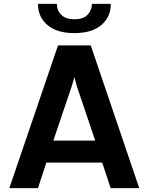

<svg xmlns="http://www.w3.org/2000/svg" viewBox="-20 -966 763 986"><path d="M28 0 278 -733H446L695 0H548L505 -131H218L175 0ZM254 -244H469L374 -525L362 -570L349 -525ZM362 -796Q272 -796 223.5 -837.5Q175 -879 175 -946H272Q272 -913 294.5 -890Q317 -867 362 -867Q407 -867 429.5 -890Q452 -913 452 -946H549Q549 -879 500.5 -837.5Q452 -796 362 -796Z"/></svg>

Font: Kreadon
Style: Bold
Weight: 700
Designer: Reiya WATANABE
Foundry: StudioGnu
Version: Version 1.003; ttfautohint (v1.8.4.7-5d5b);gftools[0.9.32]